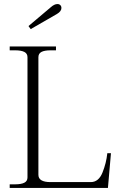

<svg xmlns="http://www.w3.org/2000/svg" viewBox="-20 -930 589 950"><path d="M121 -801 231 -894Q249 -910 264 -910Q273 -910 278.5 -904.5Q284 -899 284 -891Q284 -874 262 -861L132 -786ZM28 -18H55Q85 -18 100.5 -26Q116 -34 116 -52V-647Q116 -665 100.5 -673Q85 -681 55 -681H28V-700H257V-681H230Q200 -681 185 -673Q170 -665 170 -647V-65Q170 -29 230 -29H429Q468 -29 487 -76Q506 -123 511 -172H529L514 0H28Z"/></svg>

Font: Taviraj ExtraLight
Style: Regular
Weight: 200
Designer: Katatrad Team
Foundry: CadsonDemak
Version: Version 1.030